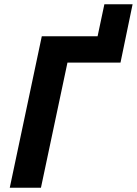

<svg xmlns="http://www.w3.org/2000/svg" viewBox="-20 -885 645 905"><path d="M26 0 177 -714H440L472 -865H605L548 -590H298L173 0Z"/></svg>

Font: BC Sans
Style: Bold Italic
Weight: 700
Italic angle: -12°
Designer: Monotype Design Team
Province of B.C.
Foundry: Monotype Imaging Inc.
Version: Version 2.000;GOOG;noto-source:20170915:90ef993387c0